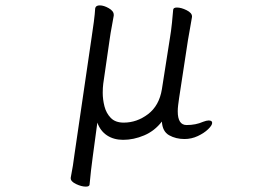

<svg xmlns="http://www.w3.org/2000/svg" viewBox="-20 -504 1040 714"><path d="M612 -363Q616 -386 619.5 -419Q623 -452 624 -468Q625 -476 638 -476Q654 -476 674 -466Q694 -456 694 -443V-441Q692 -427 687.5 -403.5Q683 -380 679 -355L646 -139Q644 -125 642.5 -113Q641 -101 641 -90Q641 -39 674 -39Q708 -39 735 -51Q748 -56 756 -56Q769 -56 769 -47Q769 -38 754 -23.5Q739 -9 715.5 2Q692 13 666 13Q634 13 609 -1Q584 -15 582 -52Q555 -17 516 -0.5Q477 16 438 16Q403 16 378 -0.5Q353 -17 342 -48L325 78Q322 99 318.5 129.5Q315 160 313 183Q312 190 299 190Q283 190 263 180.5Q243 171 243 159V157Q247 137 251 112.5Q255 88 257 70L321 -367Q325 -392 329 -423Q333 -454 334 -473Q336 -484 351 -484Q366 -484 384.5 -473.5Q403 -463 403 -449V-446Q401 -433 396 -407Q391 -381 388 -359L364 -193Q363 -186 362.5 -177Q362 -168 362 -159Q362 -134 368.5 -108.5Q375 -83 392 -65.5Q409 -48 440 -48Q489 -48 530.5 -79.5Q572 -111 582 -172Z"/></svg>

Font: Moon Stars Kai T HW
Style: Regular
Weight: 400
Designer: GuiWonder
Version: Version 1.101